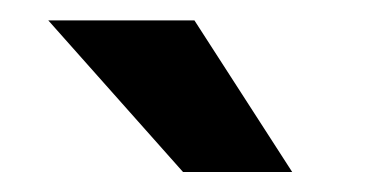

<svg xmlns="http://www.w3.org/2000/svg" viewBox="-20 -770 365 188"><path d="M170.4 -750 266.1 -601.6H159.2L27.3 -750Z"/></svg>

Font: Roboto SemiBold
Style: Regular
Weight: 600
Designer: Christian Robertson
Foundry: Google
Version: Version 3.009; 2024